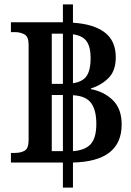

<svg xmlns="http://www.w3.org/2000/svg" viewBox="-20 -780 599 879"><path d="M30 -36V-80H49Q76 -80 93.5 -90.5Q111 -101 111 -139V-576Q111 -612 92 -622.5Q73 -633 48 -633H30V-678H268V-760H314V-676Q409 -670 459.5 -631.5Q510 -593 510 -518Q510 -456 477 -423Q444 -390 396 -375V-372Q458 -360 497.5 -320.5Q537 -281 537 -210Q537 -41 314 -36V79H268V-36ZM217 -396H268V-626H217ZM395 -513Q395 -565 376.5 -591Q358 -617 314 -623V-399Q360 -406 377.5 -433.5Q395 -461 395 -513ZM217 -88H268V-345H217ZM421 -213Q421 -276 397 -308.5Q373 -341 314 -344V-88Q370 -92 395.5 -120.5Q421 -149 421 -213Z"/></svg>

Font: Noto Serif Thai SemiBold
Style: Regular
Weight: 600
Designer: Monotype Design Team
Foundry: Monotype Imaging Inc.
Version: Version 2.001; ttfautohint (v1.8.4.7-5d5b)